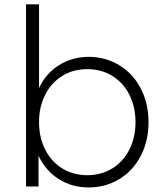

<svg xmlns="http://www.w3.org/2000/svg" viewBox="-20 -844 731 869"><path d="M652.2 -291.1Q652.2 -205.6 616.7 -137.8Q581.1 -70 518.9 -32.8Q456.7 4.4 381.1 4.4Q305.6 4.4 246.1 -33.3Q186.7 -71.1 154.4 -138.9V0H97.8V-824.4H156.7V-445.6Q187.8 -512.2 247.8 -549.4Q307.8 -586.7 381.1 -586.7Q456.7 -586.7 518.9 -549.4Q581.1 -512.2 616.7 -444.4Q652.2 -376.7 652.2 -291.1ZM593.3 -291.1Q593.3 -361.1 565 -416.1Q536.7 -471.1 487.2 -501.1Q437.8 -531.1 375.6 -531.1Q312.2 -531.1 262.8 -501.1Q213.3 -471.1 185 -416.1Q156.7 -361.1 156.7 -291.1Q156.7 -221.1 185 -166.1Q213.3 -111.1 262.8 -81.1Q312.2 -51.1 375.6 -51.1Q437.8 -51.1 487.2 -81.1Q536.7 -111.1 565 -166.1Q593.3 -221.1 593.3 -291.1Z"/></svg>

Font: Paperlogy 3 Light
Style: Regular
Weight: 300
Designer: redesigned by Lee Juim, glyphs from Gmarket Sans & Montserrat
Foundry: PT&
Version: Version 1.001